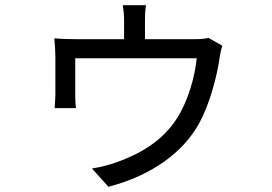

<svg xmlns="http://www.w3.org/2000/svg" viewBox="-20 -641 1040 735"><path d="M831 -466 778 -496C768 -493 751 -491 722 -491H535V-562C535 -578 535 -597 539 -621H450C454 -597 455 -578 455 -562V-491H272C244 -491 211 -492 188 -494C190 -476 192 -442 192 -424C192 -397 192 -303 192 -279C192 -263 190 -241 189 -227H271C269 -239 268 -261 268 -275C268 -299 268 -385 268 -418H733C726 -346 700 -255 658 -189C601 -99 515 -52 427 -20C405 -12 362 0 332 4L395 74C565 30 682 -61 740 -165C784 -242 811 -354 820 -415C822 -431 827 -454 831 -466Z"/></svg>

Font: Source Han Sans KR
Style: Regular
Weight: 400
Designer: Ryoko NISHIZUKA 西塚涼子 (kana, bopomofo & ideographs); Paul D. Hunt (Latin, Greek & Cyrillic); Sandoll Communications 산돌커뮤니
Foundry: Adobe
Version: Version 2.004;hotconv 1.0.118;makeotfexe 2.5.65603